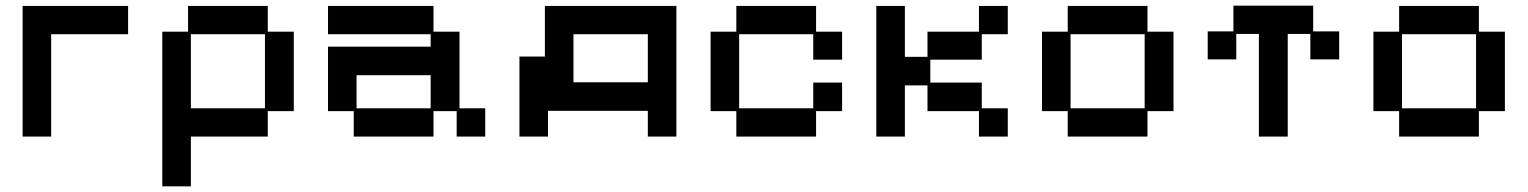

<svg xmlns="http://www.w3.org/2000/svg" viewBox="-20 -471 5403 679"><path d="M60 12V-450H433V-350H161V12Z M554 188V-359H645V-450H927V-359H1019V-78H927V12H655V188ZM655 -88H917V-350H655Z M1231 12V-78H1140V-306H1503V-350H1140V-450H1513V-359H1605V-88H1696V12H1595V-78H1513V12ZM1241 -88H1503V-205H1241Z M1817 12V-271H1907V-450H2372V12H2271V-79H1918V12ZM2008 -180H2271V-350H2008Z M2584 12V-78H2493V-359H2584V-450H2866V-359H2958V-260H2856V-350H2594V-88H2856V-179H2958V-78H2866V12Z M3079 12V-450H3180V-270H3260V-359H3442V-450H3544V-350H3452V-260H3270V-179H3452V-88H3544V12H3442V-78H3260V-169H3180V12Z M3756 12V-78H3665V-359H3756V-450H4038V-359H4130V-78H4038V12ZM3766 -88H4028V-350H3766Z M4432 12V-351H4352V-261H4251V-360H4342V-451H4624V-360H4716V-261H4614V-351H4534V12Z M4928 12V-78H4837V-359H4928V-450H5210V-359H5302V-78H5210V12ZM4938 -88H5200V-350H4938Z"/></svg>

Font: Pixelify Sans
Style: Regular
Weight: 400
Designer: Stefie Justprince
Foundry: Typecalism Foundryline
Version: Version 1.000;February 13, 2025;FontCreator 15.0.0.3015 64-b